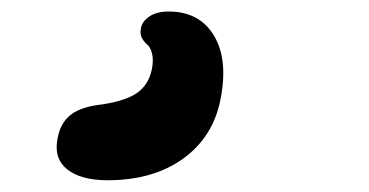

<svg xmlns="http://www.w3.org/2000/svg" viewBox="-20 -74 634 330"><path d="M165 235.8Q118.7 235.8 95.2 216.8Q71.8 197.8 79.1 163.1Q83.5 139.2 98.9 125.5Q114.3 111.8 145 106.9Q192.4 101.1 214.1 86.7Q235.8 72.3 241.2 43.9Q244.1 28.3 241.2 17.6Q238.3 6.8 232.9 2.4Q227.5 -2 223.9 -8.8Q220.2 -15.6 222.2 -24.9Q223.6 -36.6 236.3 -45.4Q249 -54.2 270 -54.2Q322.8 -54.2 347.7 -12.9Q372.6 28.3 358.9 97.2Q346.2 161.6 294.7 198.7Q243.2 235.8 165 235.8Z"/></svg>

Font: Shantell Sans Bouncy
Style: Italic
Weight: 600
Italic angle: -11.31°
Designer: Stephen Nixon, Anya Danilova, Shantell Martin
Foundry: Arrow Type
Version: Version 1.006;[9816181b4]